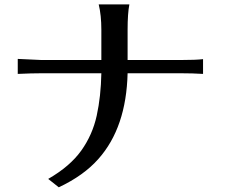

<svg xmlns="http://www.w3.org/2000/svg" viewBox="-20 -796 994 850"><path d="M58.6 -468.8V-535.2Q158.2 -530.3 164.1 -530.3H428.7V-664.1Q428.7 -728.5 417 -776.4H552.7Q544.9 -736.3 544.9 -664.1V-530.3H779.3Q847.7 -530.3 878.9 -534.2V-468.8Q834 -471.7 778.3 -471.7H544.9Q539.1 -231.4 416 -92.8Q350.6 -18.6 240.2 33.2L193.4 -3.9Q290 -59.6 339.8 -129.4Q389.6 -199.2 408.2 -284.2Q426.8 -369.1 428.7 -471.7H166Q119.1 -471.7 58.6 -468.8Z"/></svg>

Font: GenEi LateMin P v2
Style: Medium
Weight: 500
Designer: o_tamon (Modified)
Foundry: o_tamon / Adobe Systems Incorporated / FONT 910 / Philipp H. Poll
Version: Version 2.1;Original Version 1.004